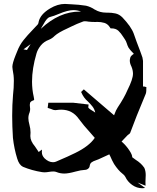

<svg xmlns="http://www.w3.org/2000/svg" viewBox="-20 -853 821 1001"><path d="M193.8 -703.6Q289.1 -792.5 395 -792.5H402.8Q383.3 -800.3 362.8 -800.3Q333.5 -800.3 286.1 -780.3Q262.7 -770 238.3 -763.7Q224.6 -759.8 206.1 -725.6Q200.2 -714.4 193.4 -704.1ZM256.3 -7.3Q264.6 -7.3 272 -10.3Q340.8 -39.6 372.6 -55.7Q445.3 -91.3 474.1 -134.3L448.2 -164.1Q417 -197.8 391.1 -232.9Q357.4 -281.2 299.3 -281.2Q287.6 -281.2 274.4 -279.3L270 -278.8Q257.3 -278.8 245.1 -285.2Q236.8 -288.6 228.5 -290.5L231.9 -317.4H361.8L441.9 -308.1Q440.4 -299.3 440.4 -295.9V-292.5Q441.4 -287.1 476.6 -266.1Q472.7 -284.2 462.2 -297.6Q451.7 -311 439 -323.2Q416 -342.8 404.3 -370.6L402.8 -373.5L417 -387.2L574.7 -252L577.6 -259.3Q583.5 -276.9 593.8 -293Q628.4 -344.7 644.5 -383.3Q673.3 -440.4 673.3 -468.8Q673.3 -486.3 665.5 -505.4Q656.7 -522.5 656.7 -537.1Q656.7 -543 659.2 -552.5Q661.6 -562 677.7 -572.3L671.4 -579.6H670.9Q658.7 -591.8 649.9 -605Q644.5 -615.2 641.1 -626.7Q637.7 -638.2 631.3 -647.5Q626.5 -654.3 621.6 -662.1Q610.8 -679.7 597.4 -692.4Q584 -705.1 561 -705.1H556.6L554.7 -708Q542 -728.5 524.4 -733.6Q506.8 -738.8 487.3 -738.8L477.1 -738.3Q457 -738.3 441.4 -740.2Q430.7 -742.2 421.9 -742.2Q415.5 -742.2 411.6 -740.2Q380.9 -729 352.1 -714.8L332 -705.1Q284.2 -683.6 265.1 -666Q252.4 -652.8 235.8 -646Q208.5 -635.7 192.4 -615.5Q176.3 -595.2 170.4 -574.7Q147 -495.6 147 -427.7Q147 -386.2 155.8 -348.6Q158.2 -338.9 158.2 -334.5Q157.7 -330.1 153.8 -329.6Q139.2 -324.7 136.7 -316.4Q135.3 -311.5 135.3 -305.7Q135.3 -300.8 136.2 -295.4Q137.2 -290 137.2 -285.2Q137.2 -275.9 134.3 -267.1Q127.9 -252.4 127.9 -236.8Q127.9 -222.7 133.5 -202.4Q139.2 -182.1 139.2 -162.1L138.2 -143.6Q138.2 -117.7 162.1 -89.8Q170.4 -78.1 178.2 -65.9L181.6 -60.5L198.7 -73.2L198.2 -59.1Q198.2 -42.5 211.9 -27.8Q233.4 -7.3 256.3 -7.3ZM120.6 -592.3 139.6 -623 102.5 -595.7ZM722.2 128.4Q693.4 128.4 669.2 111.3Q645 94.2 633.3 68.8Q628.9 60.1 617.7 51.8Q596.7 35.6 574.7 2Q563.5 -17.6 555.2 -37.6L549.8 -48.3L493.7 -22.5Q486.8 -19.5 479.5 -17.1Q466.8 -13.2 457.8 -6.8Q448.7 -0.5 447.3 14.2Q446.3 21 439.7 26.4Q433.1 31.7 426.8 32.2Q400.4 33.7 373.5 41.5Q336.4 51.8 315.4 51.8Q293.5 51.8 274.4 43.9Q267.6 41 257.8 41Q247.1 41 234.9 43.2Q222.7 45.4 210.4 45.4Q204.1 45.4 199.2 44.4Q146.5 36.1 99.6 16.6Q79.6 6.8 69.8 -25.9Q53.7 -77.6 47.4 -134.3Q43.5 -195.3 43.5 -249Q43.5 -307.1 47.9 -357.9Q52.2 -394 52.2 -431.6Q52.2 -460.9 45.9 -490.7Q44.4 -497.6 44.4 -504.4Q44.4 -522.9 61.5 -565.4Q65.9 -575.2 69.3 -584.5Q82 -618.2 103 -644.3Q124 -670.4 147 -693.8Q162.1 -709.5 177.2 -726.1Q180.7 -731 181.6 -739.7Q190.4 -778.8 241.2 -809.1Q280.3 -832.5 318.4 -832.5Q325.7 -832.5 353 -830.6Q390.6 -829.1 428.7 -823.2Q453.1 -817.4 474.6 -802.7H475.1Q500.5 -787.1 534.2 -787.1H541Q561.5 -787.1 581.5 -783Q601.6 -778.8 618.2 -762.2Q664.1 -713.9 677.2 -677.7Q691.9 -634.8 708 -593.8L708.5 -592.8Q712.9 -581.5 716.8 -569.8Q724.1 -553.7 725.6 -535.6V-399.9L728.5 -402.8L743.2 -398.9L742.7 -385.7V-380.9Q742.7 -372.6 740.2 -364.7Q726.1 -328.6 692.9 -249.5L676.8 -207.5L658.7 -160.2Q655.8 -154.8 649.4 -151.4L645 -147.9L613.8 -115.2Q638.2 -94.2 655.3 -67.4Q669.4 -46.4 669.4 -33.2Q678.7 -25.9 688 -19.5Q715.8 -2.4 732.4 22Q739.7 38.1 739.7 59.6Q739.7 67.9 739 77.1Q738.3 86.4 738.3 96.2Q738.3 106 738.8 115.2L697.3 98.6L736.8 127Z"/></svg>

Font: Unutterable
Style: Regular
Weight: 400
Designer: GGBotNet
Foundry: f0n7.com
Version: 1.00